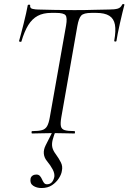

<svg xmlns="http://www.w3.org/2000/svg" viewBox="-20 -673 647 968"><path d="M142 0Q139 0 139 -6Q139 -12 142 -12Q175 -12 192 -17Q209 -22 217.5 -37Q226 -52 231 -81L313 -544Q320 -584 310.5 -596Q301 -608 262 -608H238Q198 -608 170 -593Q142 -578 122.5 -546.5Q103 -515 88 -464Q87 -461 81 -462.5Q75 -464 76 -466Q80 -479 86 -502.5Q92 -526 99 -553Q106 -580 111.5 -605.5Q117 -631 120 -647Q122 -650 127.5 -649.5Q133 -649 132 -646Q130 -631 145 -628Q160 -625 171 -625Q208 -624 257.5 -623Q307 -622 354 -622Q414 -622 455 -623.5Q496 -625 530 -625Q558 -625 573.5 -629.5Q589 -634 596 -650Q598 -653 603 -652.5Q608 -652 607 -648Q603 -634 597 -608.5Q591 -583 584.5 -555Q578 -527 573.5 -503Q569 -479 567 -466Q566 -463 560.5 -463.5Q555 -464 556 -468Q565 -518 559.5 -548.5Q554 -579 531 -593.5Q508 -608 465 -608H441Q402 -608 389.5 -594.5Q377 -581 370 -542L289 -81Q284 -52 287 -37Q290 -22 306 -17Q322 -12 356 -12Q358 -12 358 -6Q358 0 356 0Q334 0 307.5 -1Q281 -2 248 -2Q218 -2 190.5 -1Q163 0 142 0ZM189 275Q165 275 147.5 263.5Q130 252 134 228Q136 218 144 212.5Q152 207 163 207Q175 207 181.5 214.5Q188 222 192 231.5Q196 241 201.5 248.5Q207 256 217 256Q246 256 254 218Q256 201 245.5 181Q235 161 216 138Q203 122 201 102Q199 82 210 60L251 -21H264Q251 10 245.5 32Q240 54 244 70.5Q248 87 261 104Q277 126 287 146Q297 166 292 188Q290 205 277 225.5Q264 246 242.5 260.5Q221 275 189 275Z"/></svg>

Font: Cormorant
Style: Italic
Weight: 400
Italic angle: -10°
Designer: Christian Thalmann (Catharsis Fonts)
Foundry: Catharsis Fonts
Version: Version 4.000